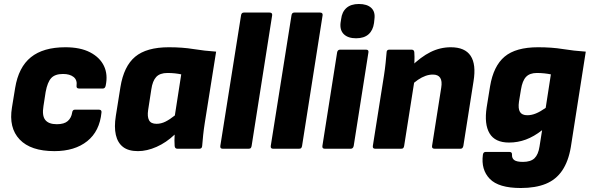

<svg xmlns="http://www.w3.org/2000/svg" viewBox="-20 -746 2959 963"><path d="M253 12Q134 12 78.5 -46.5Q23 -105 40 -207L56 -305Q73 -409 135 -459Q197 -509 308 -509Q383 -509 432 -483.5Q481 -458 501.5 -415Q522 -372 510 -316Q507 -302 496 -302H377Q362 -302 364 -316Q368 -345 349 -360Q330 -375 296 -375Q256 -375 237 -354.5Q218 -334 209 -285L198 -214Q190 -166 207 -144.5Q224 -123 265 -123Q302 -123 320 -139Q338 -155 342 -182Q344 -196 356 -196H475Q491 -196 489 -182Q480 -88 417.5 -38Q355 12 253 12Z M672 12Q624 12 597 -9Q570 -30 561 -69.5Q552 -109 561 -165L584 -309Q601 -414 658 -461.5Q715 -509 827 -509Q895 -509 950 -500Q1005 -491 1064 -487L1007 -129Q1002 -97 999 -68.5Q996 -40 994 -14Q993 0 980 0H870Q857 0 856 -14Q855 -27 855 -41.5Q855 -56 856 -71Q814 -31 765.5 -9.5Q717 12 672 12ZM765 -125Q788 -125 810 -136Q832 -147 857 -167L889 -373Q876 -376 858 -378Q840 -380 820 -380Q782 -380 763.5 -360Q745 -340 739 -298L723 -194Q718 -161 727.5 -143Q737 -125 765 -125Z M1097 0Q1083 0 1085 -14L1189 -669Q1191 -683 1203 -683H1332Q1347 -683 1345 -669L1242 -14Q1241 -8 1238 -4Q1235 0 1227 0Z M1350 0Q1336 0 1338 -14L1442 -669Q1444 -683 1456 -683H1585Q1600 -683 1598 -669L1495 -14Q1494 -8 1491 -4Q1488 0 1480 0Z M1609 0Q1595 0 1597 -14L1671 -484Q1674 -497 1686 -497H1815Q1830 -497 1828 -484L1754 -14Q1751 0 1739 0ZM1766 -554Q1726 -554 1705 -574Q1684 -594 1688 -631L1691 -650Q1695 -686 1717.5 -706Q1740 -726 1780 -726Q1821 -726 1842 -706.5Q1863 -687 1858 -650L1856 -631Q1851 -594 1828.5 -574Q1806 -554 1766 -554Z M2160 0Q2145 0 2147 -14L2193 -306Q2204 -372 2151 -372Q2133 -372 2114.5 -365.5Q2096 -359 2076 -345.5Q2056 -332 2035 -311L2039 -410Q2091 -461 2139.5 -485Q2188 -509 2241 -509Q2312 -509 2340.5 -466Q2369 -423 2355 -338L2304 -14Q2301 0 2290 0ZM1862 0Q1848 0 1850 -14L1906 -368Q1911 -400 1914 -429.5Q1917 -459 1919 -483Q1919 -497 1933 -497H2044Q2057 -497 2058 -484Q2059 -474 2059 -461Q2059 -448 2058.5 -434Q2058 -420 2056 -406L2060 -350L2007 -14Q2006 -8 2003 -4Q2000 0 1992 0Z M2679 -509Q2748 -509 2803 -500Q2858 -491 2918 -487L2843 -8Q2831 63 2800 109Q2769 155 2717.5 176Q2666 197 2592 197Q2481 197 2436.5 151Q2392 105 2402 30Q2404 16 2416 16H2535Q2549 16 2548 30Q2547 48 2559.5 57Q2572 66 2603 66Q2642 66 2661 47.5Q2680 29 2686 -11L2699 -93Q2658 -61 2617.5 -46Q2577 -31 2533 -31Q2463 -31 2435.5 -77Q2408 -123 2421 -208L2438 -313Q2455 -415 2511 -462Q2567 -509 2679 -509ZM2625 -168Q2646 -168 2668 -177Q2690 -186 2717 -205L2743 -373Q2729 -376 2710.5 -378Q2692 -380 2673 -380Q2637 -380 2618.5 -360.5Q2600 -341 2593 -297L2583 -236Q2578 -201 2588 -184.5Q2598 -168 2625 -168Z"/></svg>

Font: Sofia Sans Black
Style: Italic
Weight: 900
Italic angle: -9°
Version: Version 4.100-B